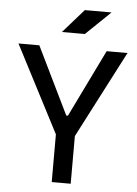

<svg xmlns="http://www.w3.org/2000/svg" viewBox="-60 -940 705 985"><g transform="rotate(5 293.0 -447.0)"><path d="M251.5 -231.4 12.2 -693.4H119.6L288.6 -346.7H297.4L466.3 -693.4H573.7L334.5 -231.4ZM244.1 0V-341.8H341.8V0ZM229 -771.5 336.4 -893.6H474.1L347.2 -771.5Z"/></g></svg>

Font: Cascadia Code PL
Style: Regular
Weight: 400
Monospace: yes
Designer: Aaron Bell
Foundry: Saja Typeworks
Version: Version 2102.003